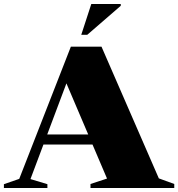

<svg xmlns="http://www.w3.org/2000/svg" viewBox="-34 -938 890 958"><path d="M159.5 -217V-267H509.5V-217ZM758.5 -48 835.5 -20V0H417.5V-20L500 -47L282.5 -557L317.5 -575.5L118 -44.5L202.5 -19V0H-14.5V-19L62 -45.5L319.5 -705H472.5ZM371.5 -764.5 421.5 -918H568.5V-909L401.5 -764.5Z"/></svg>

Font: Newsreader 60pt ExtraBold
Style: Regular
Weight: 800
Designer: Hugues Gentile
Foundry: Production Type
Version: Version 1.003